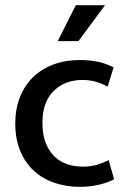

<svg xmlns="http://www.w3.org/2000/svg" viewBox="-20 -712 490 742"><path d="M299 -68Q331 -68 355.5 -75.5Q380 -83 400 -93L421 -19Q396 -6 362 2Q328 10 288 10Q236 10 190.5 -5.5Q145 -21 111.5 -51.5Q78 -82 58.5 -128Q39 -174 39 -235Q39 -291 57 -336.5Q75 -382 108 -414Q141 -446 187 -463Q233 -480 288 -480Q319 -480 350 -475Q381 -470 419 -452L396 -377Q350 -403 299 -403Q230 -403 187 -360Q144 -317 144 -238Q144 -190 157.5 -157.5Q171 -125 193 -105Q215 -85 242.5 -76.5Q270 -68 299 -68ZM283 -553H203L273 -692H386Z"/></svg>

Font: Mukta Vaani Medium
Style: Regular
Weight: 500
Designer: Noopur Datye, Girish Dalvi, Yashodeep Gholap, Pallavi Karambelkar
Foundry: Ek Type
Version: Version 2.538;PS 1.000;hotconv 16.6.51;makeotf.lib2.5.65220;